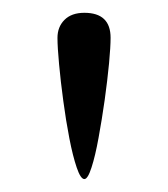

<svg xmlns="http://www.w3.org/2000/svg" viewBox="-20 -770 262 300"><path d="M111.8 -490.2Q106 -490.2 99.9 -508.1Q93.8 -525.9 88.4 -553.7Q83 -581.5 78.9 -612.3Q74.7 -643.1 72.3 -669.7Q69.8 -696.3 69.8 -710.9Q69.8 -728 80.8 -739Q91.8 -750 111.8 -750Q152.8 -750 152.8 -710.9Q152.8 -697.3 150.4 -671.1Q147.9 -645 143.6 -614Q139.2 -583 134 -554.7Q128.9 -526.4 123 -508.3Q117.2 -490.2 111.8 -490.2Z"/></svg>

Font: Trocchi
Style: Regular
Weight: 400
Designer: Vernon Adams
Foundry: Vernon Adams
Version: Version 1.101; ttfautohint (v1.8.4.7-5d5b);gftools[0.9.27]